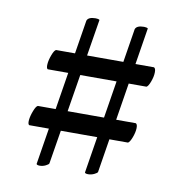

<svg xmlns="http://www.w3.org/2000/svg" viewBox="-63 -579 589 615"><g transform="rotate(10 232.0 -271.0)"><path d="M398.4 -331.1Q398.4 -331.1 77.1 -331.1Q72.3 -333.5 73.2 -347.2Q74.2 -360.8 80.6 -377.7Q86.9 -394.5 92.8 -396.5H411.1Q417 -394 416.7 -380.6Q416.5 -367.2 410.4 -350.6Q404.3 -334 398.4 -331.1ZM371.1 -144.5H49.8Q44.9 -147 46.1 -160.6Q47.4 -174.3 54 -191.2Q60.5 -208 66.4 -210H384.8Q390.6 -207.5 390.1 -194.1Q389.6 -180.7 383.3 -164.1Q377 -147.5 371.1 -144.5ZM370.1 -515.6 293 -35.2Q292 -31.7 282.5 -27.1Q272.9 -22.5 262.7 -22.5Q258.3 -22.5 255.6 -23.4Q252.9 -24.4 252.4 -25.4L252 -26.4L329.1 -505.9Q333.5 -518.6 357.4 -518.6Q365.7 -518.6 370.1 -515.6ZM212.9 -515.6 134.8 -35.2Q133.8 -31.7 124.5 -27.1Q115.2 -22.5 105.5 -22.5Q101.1 -22.5 98.4 -23.4Q95.7 -24.4 95.2 -25.4L94.7 -26.4L171.9 -505.9Q176.3 -518.6 200.2 -518.6Q208.5 -518.6 212.9 -515.6Z"/></g></svg>

Font: Amiri
Style: Bold Slanted
Weight: 700
Italic angle: 9°
Designer: Khaled Hosny
Version: Version 000.107